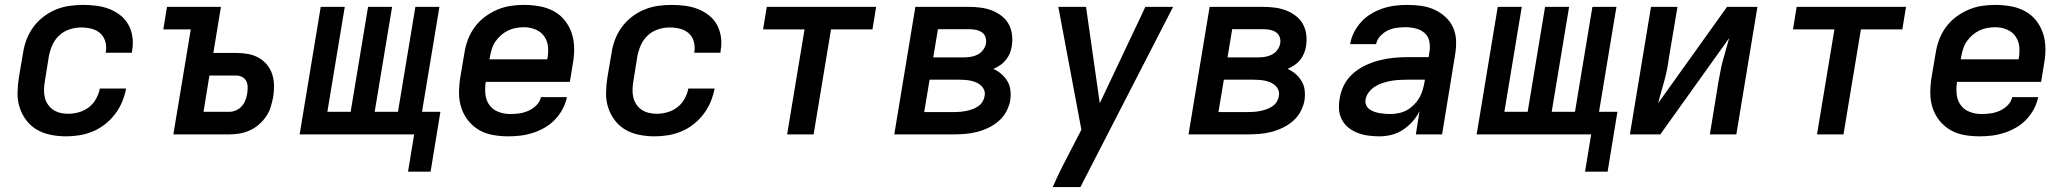

<svg xmlns="http://www.w3.org/2000/svg" viewBox="-20 -548 8440 783"><path d="M250 8Q218 8 187.5 2Q157 -4 131.5 -18.5Q106 -33 88 -56.5Q70 -80 60.5 -108.5Q51 -137 51.5 -168.5Q52 -200 57 -232L74 -332Q78 -359 88 -386Q98 -413 115.5 -437Q133 -461 157 -479.5Q181 -498 208 -509Q235 -520 263 -524Q291 -528 318 -528Q346 -528 373.5 -524.5Q401 -521 425.5 -511.5Q450 -502 470.5 -486Q491 -470 503.5 -447.5Q516 -425 520 -397.5Q524 -370 519 -343L518 -333H411L412 -338Q415 -360 409 -380Q403 -400 388 -413Q373 -426 352.5 -431Q332 -436 311 -436Q287 -436 263 -428Q239 -420 221 -403Q203 -386 193 -363Q183 -340 179 -317L163 -217Q160 -200 159.5 -183.5Q159 -167 162.5 -151.5Q166 -136 175 -122.5Q184 -109 196.5 -100.5Q209 -92 225 -88Q241 -84 258 -84Q279 -84 301 -90Q323 -96 341.5 -110Q360 -124 371.5 -144.5Q383 -165 387 -186V-187H494V-186Q489 -159 478 -132.5Q467 -106 449 -82.5Q431 -59 408 -41Q385 -23 358.5 -12Q332 -1 304.5 3.5Q277 8 250 8Z M687 0 758 -428H646L661 -520H881L850 -332H944Q968 -332 991 -328Q1014 -324 1034 -313Q1054 -302 1068.5 -284.5Q1083 -267 1090 -245.5Q1097 -224 1097.5 -200Q1098 -176 1094 -152Q1090 -131 1083.5 -110.5Q1077 -90 1064.5 -72Q1052 -54 1035 -39.5Q1018 -25 998 -16Q978 -7 957 -3.5Q936 0 916 0ZM915 -92Q929 -92 942.5 -98Q956 -104 965.5 -114.5Q975 -125 980.5 -138.5Q986 -152 988 -166Q990 -179 990 -192.5Q990 -206 984.5 -217Q979 -228 967.5 -234Q956 -240 943 -240H834L810 -92Z M1644 152 1669 0H1202L1288 -520H1386L1315 -92H1410L1481 -520H1579L1508 -92H1603L1674 -520H1772L1701 -92H1776L1736 152Z M2053 8Q2021 8 1990 2.5Q1959 -3 1933.5 -18Q1908 -33 1889.5 -56Q1871 -79 1861.5 -108Q1852 -137 1852 -168.5Q1852 -200 1857 -232L1874 -332Q1878 -359 1888 -386Q1898 -413 1915.5 -437Q1933 -461 1957 -479Q1981 -497 2008 -508.5Q2035 -520 2062.5 -524Q2090 -528 2117 -528Q2149 -528 2180 -522.5Q2211 -517 2238 -502.5Q2265 -488 2283.5 -464.5Q2302 -441 2311.5 -412.5Q2321 -384 2321.5 -352Q2322 -320 2316 -288L2304 -214H1961Q1957 -189 1959.5 -164Q1962 -139 1975.5 -120Q1989 -101 2012 -92Q2035 -83 2060 -83Q2079 -83 2097.5 -85.5Q2116 -88 2134.5 -96Q2153 -104 2167.5 -118.5Q2182 -133 2186 -152H2292Q2287 -127 2274.5 -103.5Q2262 -80 2243.5 -60.5Q2225 -41 2201.5 -27.5Q2178 -14 2153 -6Q2128 2 2103 5Q2078 8 2053 8ZM1976 -306H2212Q2217 -331 2215 -355.5Q2213 -380 2200 -399Q2187 -418 2164.5 -427.5Q2142 -437 2117 -437Q2101 -437 2084.5 -434Q2068 -431 2053 -424Q2038 -417 2024.5 -405.5Q2011 -394 2001 -379.5Q1991 -365 1986 -349Q1981 -333 1978 -317Z M2650 8Q2618 8 2587.5 2Q2557 -4 2531.5 -18.5Q2506 -33 2488 -56.5Q2470 -80 2460.5 -108.5Q2451 -137 2451.5 -168.5Q2452 -200 2457 -232L2474 -332Q2478 -359 2488 -386Q2498 -413 2515.5 -437Q2533 -461 2557 -479.5Q2581 -498 2608 -509Q2635 -520 2663 -524Q2691 -528 2718 -528Q2746 -528 2773.5 -524.5Q2801 -521 2825.5 -511.5Q2850 -502 2870.5 -486Q2891 -470 2903.5 -447.5Q2916 -425 2920 -397.5Q2924 -370 2919 -343L2918 -333H2811L2812 -338Q2815 -360 2809 -380Q2803 -400 2788 -413Q2773 -426 2752.5 -431Q2732 -436 2711 -436Q2687 -436 2663 -428Q2639 -420 2621 -403Q2603 -386 2593 -363Q2583 -340 2579 -317L2563 -217Q2560 -200 2559.5 -183.5Q2559 -167 2562.5 -151.5Q2566 -136 2575 -122.5Q2584 -109 2596.5 -100.5Q2609 -92 2625 -88Q2641 -84 2658 -84Q2679 -84 2701 -90Q2723 -96 2741.5 -110Q2760 -124 2771.5 -144.5Q2783 -165 2787 -186V-187H2894V-186Q2889 -159 2878 -132.5Q2867 -106 2849 -82.5Q2831 -59 2808 -41Q2785 -23 2758.5 -12Q2732 -1 2704.5 3.5Q2677 8 2650 8Z M3190 0 3261 -428H3092L3107 -520H3553L3538 -428H3369L3298 0Z M3627 0 3713 -520H3931Q3955 -520 3978.5 -517Q4002 -514 4023.5 -506Q4045 -498 4063.5 -484Q4082 -470 4093 -450.5Q4104 -431 4107 -407.5Q4110 -384 4106 -359Q4104 -345 4098 -330.5Q4092 -316 4082 -303.5Q4072 -291 4058.5 -282Q4045 -273 4031 -267Q4049 -259 4063.5 -246.5Q4078 -234 4088 -217.5Q4098 -201 4100.5 -180.5Q4103 -160 4100 -139Q4096 -116 4084 -93.5Q4072 -71 4053 -54.5Q4034 -38 4011 -27Q3988 -16 3964.5 -10Q3941 -4 3917.5 -2Q3894 0 3871 0ZM3786 -314H3912Q3926 -314 3940.5 -316.5Q3955 -319 3968 -326Q3981 -333 3990 -345.5Q3999 -358 4001 -372Q4003 -385 3998.5 -397.5Q3994 -410 3983 -417Q3972 -424 3958.5 -426.5Q3945 -429 3931 -429H3805ZM3749 -91H3871Q3883 -91 3895.5 -92Q3908 -93 3920 -95.5Q3932 -98 3944 -102Q3956 -106 3967.5 -113.5Q3979 -121 3986 -132Q3993 -143 3995 -155Q3998 -168 3994 -179Q3990 -190 3982 -198Q3974 -206 3963 -211Q3952 -216 3940.5 -218.5Q3929 -221 3917 -222Q3905 -223 3893 -223H3771Z M4386 215H4273Q4292 171 4314 128Q4336 85 4358 43L4390 -19L4296 -520H4409L4465 -127L4651 -520H4764L4440 110Z M4827 0 4913 -520H5131Q5155 -520 5178.5 -517Q5202 -514 5223.5 -506Q5245 -498 5263.5 -484Q5282 -470 5293 -450.5Q5304 -431 5307 -407.5Q5310 -384 5306 -359Q5304 -345 5298 -330.5Q5292 -316 5282 -303.5Q5272 -291 5258.5 -282Q5245 -273 5231 -267Q5249 -259 5263.5 -246.5Q5278 -234 5288 -217.5Q5298 -201 5300.5 -180.5Q5303 -160 5300 -139Q5296 -116 5284 -93.5Q5272 -71 5253 -54.5Q5234 -38 5211 -27Q5188 -16 5164.5 -10Q5141 -4 5117.5 -2Q5094 0 5071 0ZM4986 -314H5112Q5126 -314 5140.5 -316.5Q5155 -319 5168 -326Q5181 -333 5190 -345.5Q5199 -358 5201 -372Q5203 -385 5198.5 -397.5Q5194 -410 5183 -417Q5172 -424 5158.5 -426.5Q5145 -429 5131 -429H5005ZM4949 -91H5071Q5083 -91 5095.5 -92Q5108 -93 5120 -95.5Q5132 -98 5144 -102Q5156 -106 5167.5 -113.5Q5179 -121 5186 -132Q5193 -143 5195 -155Q5198 -168 5194 -179Q5190 -190 5182 -198Q5174 -206 5163 -211Q5152 -216 5140.5 -218.5Q5129 -221 5117 -222Q5105 -223 5093 -223H4971Z M5606 8Q5583 8 5560.5 5Q5538 2 5518 -5.5Q5498 -13 5481 -26Q5464 -39 5453.5 -58Q5443 -77 5441 -99Q5439 -121 5443 -144Q5447 -173 5460.5 -200Q5474 -227 5497 -247.5Q5520 -268 5547.5 -281Q5575 -294 5603.5 -301.5Q5632 -309 5661 -312Q5690 -315 5718 -315H5806L5810 -339Q5813 -361 5808.5 -381Q5804 -401 5789 -414Q5774 -427 5753.5 -432Q5733 -437 5712 -437Q5694 -437 5675.5 -434.5Q5657 -432 5640 -424Q5623 -416 5609 -401Q5595 -386 5592 -368H5486Q5490 -393 5502 -416.5Q5514 -440 5532 -459.5Q5550 -479 5573 -492.5Q5596 -506 5620.5 -514Q5645 -522 5670 -525Q5695 -528 5719 -528Q5749 -528 5777 -524Q5805 -520 5830 -508.5Q5855 -497 5875 -478.5Q5895 -460 5906 -435.5Q5917 -411 5918 -382Q5919 -353 5914 -324L5861 0H5754L5769 -95Q5758 -72 5740.5 -52.5Q5723 -33 5701 -18.5Q5679 -4 5654.5 2Q5630 8 5606 8ZM5650 -83Q5666 -83 5683.5 -86.5Q5701 -90 5716 -98Q5731 -106 5744.5 -119Q5758 -132 5767 -147Q5776 -162 5781 -178.5Q5786 -195 5789 -211L5791 -223H5718Q5702 -223 5685 -222Q5668 -221 5652 -218Q5636 -215 5620 -210Q5604 -205 5589 -196Q5574 -187 5563 -173Q5552 -159 5549 -143Q5547 -131 5551 -120.5Q5555 -110 5563.5 -103.5Q5572 -97 5582.5 -93Q5593 -89 5604.5 -87Q5616 -85 5627 -84Q5638 -83 5650 -83Z M6444 152 6469 0H6002L6088 -520H6186L6115 -92H6210L6281 -520H6379L6308 -92H6403L6474 -520H6572L6501 -92H6576L6536 152Z M6627 0 6713 -520H6821L6786 -312Q6783 -289 6778.5 -265.5Q6774 -242 6767.5 -219Q6761 -196 6754.5 -173Q6748 -150 6742 -127L7023 -520H7147L7061 0H6953L6987 -208Q6991 -231 6995.5 -254.5Q7000 -278 7006 -301Q7012 -324 7019 -347Q7026 -370 7032 -393L6751 0Z M7390 0 7461 -428H7292L7307 -520H7753L7738 -428H7569L7498 0Z M8053 8Q8021 8 7990 2.5Q7959 -3 7933.5 -18Q7908 -33 7889.5 -56Q7871 -79 7861.5 -108Q7852 -137 7852 -168.5Q7852 -200 7857 -232L7874 -332Q7878 -359 7888 -386Q7898 -413 7915.5 -437Q7933 -461 7957 -479Q7981 -497 8008 -508.5Q8035 -520 8062.5 -524Q8090 -528 8117 -528Q8149 -528 8180 -522.5Q8211 -517 8238 -502.5Q8265 -488 8283.5 -464.5Q8302 -441 8311.5 -412.5Q8321 -384 8321.5 -352Q8322 -320 8316 -288L8304 -214H7961Q7957 -189 7959.5 -164Q7962 -139 7975.5 -120Q7989 -101 8012 -92Q8035 -83 8060 -83Q8079 -83 8097.5 -85.5Q8116 -88 8134.5 -96Q8153 -104 8167.5 -118.5Q8182 -133 8186 -152H8292Q8287 -127 8274.5 -103.5Q8262 -80 8243.5 -60.5Q8225 -41 8201.5 -27.5Q8178 -14 8153 -6Q8128 2 8103 5Q8078 8 8053 8ZM7976 -306H8212Q8217 -331 8215 -355.5Q8213 -380 8200 -399Q8187 -418 8164.5 -427.5Q8142 -437 8117 -437Q8101 -437 8084.5 -434Q8068 -431 8053 -424Q8038 -417 8024.5 -405.5Q8011 -394 8001 -379.5Q7991 -365 7986 -349Q7981 -333 7978 -317Z"/></svg>

Font: Iosevka SmBd Ex Obl
Style: Regular
Weight: 600
Width: 7
Italic angle: -9°
Monospace: yes
Designer: Belleve Invis
Foundry: Belleve Invis
Version: Version 32.5.0; ttfautohint (v1.8.4)